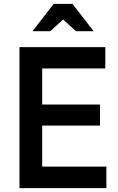

<svg xmlns="http://www.w3.org/2000/svg" viewBox="-20 -970 606 990"><path d="M80.5 0V-727H523V-617H197.5V-431H495.5V-322.5H197.5V-111H528.5V0ZM147.5 -809 257 -950H353.5L463 -809H371.5L305.5 -869.5L239 -809Z"/></svg>

Font: Spline Sans Medium
Style: Regular
Weight: 500
Designer: Eben Sorkin, Mirko Velimirovic
Foundry: Sorkin Type
Version: Version 1.000; ttfautohint (v1.8.3)